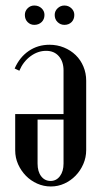

<svg xmlns="http://www.w3.org/2000/svg" viewBox="-20 -666 364 695"><path d="M292 -123Q292 -96 281.5 -72Q271 -48 253.5 -30Q236 -12 213 -1.5Q190 9 164 9Q138 9 114.5 -1.5Q91 -12 73.5 -30Q56 -48 45.5 -71.5Q35 -95 35 -122V-253H210V-411Q210 -443 193 -462.5Q176 -482 147 -482Q117 -482 90.5 -462.5Q64 -443 50 -410L33 -418Q51 -459 84 -481.5Q117 -504 159 -504Q187 -504 211.5 -494Q236 -484 254 -466.5Q272 -449 282 -425Q292 -401 292 -374ZM116 -74Q116 -45 129 -28Q142 -11 163 -11Q184 -11 197 -28.5Q210 -46 210 -74V-233H116ZM70 -612Q70 -626 80 -636Q90 -646 104 -646Q120 -646 130.5 -636Q141 -626 141 -612Q141 -596 130.5 -586Q120 -576 104 -576Q90 -576 80 -586Q70 -596 70 -612ZM178 -612Q178 -626 188.5 -636Q199 -646 213 -646Q228 -646 238.5 -636Q249 -626 249 -612Q249 -596 239 -586Q229 -576 213 -576Q199 -576 188.5 -586Q178 -596 178 -612Z"/></svg>

Font: Moniqa SemBd Narrow Heading
Style: Regular
Weight: 600
Width: 4
Designer: Rajesh Rajput
Foundry: Rajesh Rajput
Version: Version 1.000